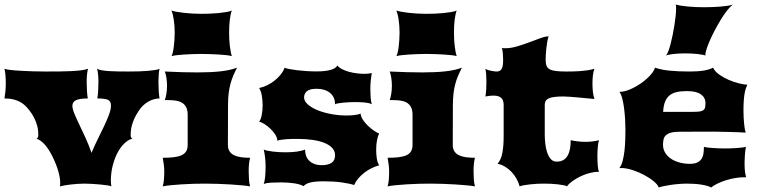

<svg xmlns="http://www.w3.org/2000/svg" viewBox="-34 -828 3385 853"><path d="M232.4 0Q232.9 -3.4 233.2 -8.1Q233.4 -12.7 233.4 -16.6Q233.4 -37.6 225.1 -66.9Q216.8 -96.2 200.2 -130.4Q183.1 -165.5 164.6 -186Q146 -206.5 127.9 -211.9Q136.2 -214.8 136.2 -227.5Q136.2 -233.9 135.5 -244.9Q134.8 -255.9 130.9 -270.3Q127 -284.7 119.1 -301.8Q111.3 -318.8 96.7 -337.4Q88.4 -348.1 78.9 -357.7Q69.3 -367.2 56.4 -374.5Q43.5 -381.8 26.4 -386.2Q9.3 -390.6 -14.2 -390.6Q-11.7 -404.8 -10 -421.6Q-8.3 -438.5 -8.3 -459Q-8.3 -477.1 -9.8 -493.9Q-11.2 -510.7 -14.2 -522.5Q-6.8 -519.5 11.5 -517.3Q29.8 -515.1 55.2 -513.7Q80.6 -512.2 109.9 -511.2Q139.2 -510.3 168.5 -510.3Q199.7 -510.3 228.5 -510.5Q257.3 -510.7 282 -512Q306.6 -513.2 325.9 -515.6Q345.2 -518.1 356.9 -522.5Q354 -510.3 352.5 -496.1Q351.1 -481.9 351.1 -463.9Q351.1 -443.4 352.3 -424.1Q353.5 -404.8 356 -390.6Q319.3 -390.6 303.5 -382.8Q287.6 -375 287.6 -357.9Q287.6 -344.7 296.4 -323.2Q305.2 -301.8 318.4 -274.4Q331.5 -247.1 346.2 -215.1Q360.8 -183.1 372.6 -148.9Q385.3 -179.7 400.4 -210Q415.5 -240.2 428.5 -267.6Q441.4 -294.9 450.2 -318.4Q459 -341.8 459 -359.4Q459 -378.9 444.8 -384.8Q430.7 -390.6 398.4 -390.6Q400.9 -404.8 402.1 -424.1Q403.3 -443.4 403.3 -463.9Q403.3 -499 397.5 -522.5Q403.8 -518.1 418.7 -515.6Q433.6 -513.2 453.1 -512Q472.7 -510.7 494.9 -510.5Q517.1 -510.3 538.6 -510.3Q562.5 -510.3 585 -511Q607.4 -511.7 625.7 -513.4Q644 -515.1 657 -517.3Q669.9 -519.5 674.8 -522.5Q672.4 -512.7 671.1 -497.1Q669.9 -481.4 669.9 -463.9Q669.9 -443.4 671.1 -424.1Q672.4 -404.8 674.8 -390.6Q663.1 -390.6 650.4 -387.2Q637.7 -383.8 625.2 -376.7Q612.8 -369.6 601.3 -358.9Q589.8 -348.1 581.5 -334Q569.8 -316.9 562.7 -301Q555.7 -285.2 552 -271.2Q548.3 -257.3 547.4 -246.1Q546.4 -234.9 546.4 -227.5Q546.4 -214.8 554.7 -211.9Q536.6 -208 519.3 -191.7Q502 -175.3 488.5 -150.1Q475.1 -125 466.8 -92.5Q458.5 -60.1 458.5 -24.4Q458.5 -17.6 459.2 -11.5Q460 -5.4 460.9 0Q456.5 -2.4 442.4 -4.6Q428.2 -6.8 409.9 -8.5Q391.6 -10.3 372.6 -11.2Q353.5 -12.2 339.8 -12.2Q324.7 -12.2 308.8 -11Q293 -9.8 278.6 -8.1Q264.2 -6.3 252 -4.2Q239.7 -2 232.4 0Z M728 -578.6Q731 -584 733.6 -594.7Q736.3 -605.5 738 -619.6Q739.7 -633.8 741 -650.1Q742.2 -666.5 742.2 -683.6Q742.2 -699.2 741 -714.1Q739.7 -729 737.8 -741.9Q735.8 -754.9 733.2 -765.1Q730.5 -775.4 727.5 -781.2Q736.3 -778.3 750.7 -775.6Q765.1 -772.9 783 -771Q800.8 -769 820.6 -767.8Q840.3 -766.6 859.4 -766.6Q877 -766.6 897.7 -767.3Q918.5 -768.1 937.7 -770Q957 -772 972.7 -774.7Q988.3 -777.3 996.1 -781.2Q993.2 -774.9 991 -764.6Q988.8 -754.4 987.1 -741.5Q985.4 -728.5 984.6 -713.6Q983.9 -698.7 983.9 -683.6Q983.9 -668 984.6 -652.8Q985.4 -637.7 987.1 -623.8Q988.8 -609.9 991 -598.1Q993.2 -586.4 996.1 -578.6Q988.3 -581.1 973.4 -582.8Q958.5 -584.5 939.7 -585.7Q920.9 -586.9 900.4 -587.6Q879.9 -588.4 860.8 -588.4Q841.8 -588.4 821.8 -587.6Q801.8 -586.9 783.4 -585.7Q765.1 -584.5 750.5 -582.8Q735.8 -581.1 728 -578.6ZM689 0Q692.9 -12.7 694.3 -30.3Q695.8 -47.9 695.8 -64.9Q695.8 -80.6 693.8 -96.2Q691.9 -111.8 689 -127Q716.3 -127 737.1 -129.4Q757.8 -131.8 771.7 -137.9Q785.6 -144 792.7 -155.3Q799.8 -166.5 799.8 -184.1V-319.8Q799.3 -340.8 792.2 -353.3Q785.2 -365.7 773.4 -372.3Q761.7 -378.9 746.3 -381.1Q731 -383.3 713.9 -383.3H698.2Q702.1 -393.1 705.1 -410.4Q708 -427.7 708 -446.8Q708 -465.3 705.3 -482.7Q702.6 -500 698.2 -510.3Q739.7 -508.3 775.6 -507.3Q811.5 -506.3 843.3 -506.3Q902.3 -506.3 945.3 -511Q988.3 -515.6 1019 -527.3Q1009.3 -508.3 1002 -491Q994.6 -473.6 989.5 -454.3Q984.4 -435.1 981.7 -412.1Q979 -389.2 979 -359.4L978.5 -184.1Q978.5 -166.5 986.1 -155.3Q993.7 -144 1006.8 -137.9Q1020 -131.8 1038.1 -129.4Q1056.2 -127 1077.1 -127Q1074.2 -116.7 1072.5 -101.6Q1070.8 -86.4 1070.8 -69.3Q1070.8 -50.8 1072 -32Q1073.2 -13.2 1077.1 0Q1064 -2.4 1041 -4.6Q1018.1 -6.8 991 -8.5Q963.9 -10.3 934.3 -11.2Q904.8 -12.2 878.4 -12.2Q855 -12.2 827.4 -11.5Q799.8 -10.7 773.2 -9Q746.6 -7.3 724.1 -5.1Q701.7 -2.9 689 0Z M1137.7 -10.7Q1141.6 -21 1143.8 -41.7Q1146 -62.5 1146 -87.9Q1146 -108.4 1143.6 -129.4Q1141.1 -150.4 1137.7 -163.6Q1143.6 -160.6 1154.5 -158.4Q1165.5 -156.2 1179 -154.5Q1192.4 -152.8 1207.3 -152.1Q1222.2 -151.4 1235.8 -151.4Q1262.2 -151.4 1284.9 -154.5Q1307.6 -157.7 1321.3 -163.6Q1321.3 -149.4 1325.4 -137Q1329.6 -124.5 1338.6 -115Q1347.7 -105.5 1362.1 -99.9Q1376.5 -94.2 1396.5 -94.2Q1422.9 -94.2 1438.7 -104.5Q1454.6 -114.7 1454.6 -138.2Q1454.6 -156.7 1442.1 -170.4Q1429.7 -184.1 1407.5 -193.1Q1385.3 -202.1 1354.5 -206.5Q1323.7 -210.9 1287.6 -210.9Q1276.4 -210.9 1262.9 -210.7Q1249.5 -210.4 1236.8 -209.5Q1224.1 -208.5 1213.6 -206.8Q1203.1 -205.1 1198.2 -202.6Q1198.2 -215.3 1189.2 -229.5Q1180.2 -243.7 1167.5 -255.9Q1154.8 -268.1 1140.9 -276.9Q1127 -285.6 1117.2 -287.6Q1121.1 -292 1124 -299.8Q1127 -307.6 1128.9 -317.6Q1130.9 -327.6 1131.8 -338.6Q1132.8 -349.6 1132.8 -359.9Q1132.8 -381.8 1129.2 -403.1Q1125.5 -424.3 1117.2 -437Q1134.8 -440.4 1152.3 -449Q1169.9 -457.5 1185.3 -469.5Q1200.7 -481.4 1212.6 -496.3Q1224.6 -511.2 1230.5 -527.3Q1235.4 -524.4 1250 -521.5Q1264.6 -518.6 1284.7 -516.1Q1304.7 -513.7 1327.6 -512.2Q1350.6 -510.7 1372.1 -510.7Q1411.6 -510.7 1435.1 -517.6Q1458.5 -524.4 1464.8 -537.1Q1471.7 -527.8 1485.6 -520.8Q1499.5 -513.7 1516.4 -509Q1533.2 -504.4 1551.3 -502.2Q1569.3 -500 1585.4 -500Q1595.2 -500 1603.3 -501Q1611.3 -502 1617.7 -503.4Q1616.2 -493.2 1615 -484.6Q1613.8 -476.1 1613 -468Q1612.3 -460 1611.8 -451.7Q1611.3 -443.4 1611.3 -433.6Q1611.3 -415 1612.5 -397Q1613.8 -378.9 1617.7 -364.7Q1609.4 -370.1 1589.6 -372.3Q1569.8 -374.5 1544.9 -374.5Q1531.2 -374.5 1516.8 -373.8Q1502.4 -373 1490 -371.8Q1477.5 -370.6 1468 -368.9Q1458.5 -367.2 1454.6 -364.7Q1454.6 -397 1432.1 -415.3Q1409.7 -433.6 1372.6 -433.6Q1341.8 -433.6 1329.3 -422.6Q1316.9 -411.6 1316.9 -395Q1316.9 -378.9 1333.3 -364.3Q1349.6 -349.6 1376.5 -338.6Q1403.3 -327.6 1437 -321.3Q1470.7 -314.9 1505.9 -314.9Q1514.6 -314.9 1523.7 -315.4Q1532.7 -315.9 1541 -316.9Q1549.3 -317.9 1556.4 -319.6Q1563.5 -321.3 1567.9 -323.7Q1569.3 -309.1 1578.9 -294.9Q1588.4 -280.8 1601.3 -268.6Q1614.3 -256.3 1627.7 -247.3Q1641.1 -238.3 1650.9 -234.4Q1644.5 -224.6 1640.9 -204.8Q1637.2 -185.1 1637.2 -162.6Q1637.2 -142.1 1640.1 -123.3Q1643.1 -104.5 1650.9 -93.8Q1633.3 -88.9 1616.5 -80.6Q1599.6 -72.3 1585 -61Q1570.3 -49.8 1558.3 -35.9Q1546.4 -22 1539.1 -5.9Q1519.5 -12.7 1484.4 -17.6Q1449.2 -22.5 1403.3 -22.5Q1382.8 -22.5 1368.2 -21Q1353.5 -19.5 1343.3 -16.8Q1333 -14.2 1326.2 -10.3Q1319.3 -6.3 1314.9 -1Q1307.6 -5.4 1296.6 -8.5Q1285.6 -11.7 1272.2 -13.7Q1258.8 -15.6 1244.4 -16.6Q1230 -17.6 1216.3 -17.6Q1191.4 -17.6 1170.9 -16.6Q1150.4 -15.6 1137.7 -10.7Z M1727.1 -578.6Q1730 -584 1732.7 -594.7Q1735.4 -605.5 1737.1 -619.6Q1738.8 -633.8 1740 -650.1Q1741.2 -666.5 1741.2 -683.6Q1741.2 -699.2 1740 -714.1Q1738.8 -729 1736.8 -741.9Q1734.9 -754.9 1732.2 -765.1Q1729.5 -775.4 1726.6 -781.2Q1735.4 -778.3 1749.8 -775.6Q1764.2 -772.9 1782 -771Q1799.8 -769 1819.6 -767.8Q1839.4 -766.6 1858.4 -766.6Q1876 -766.6 1896.7 -767.3Q1917.5 -768.1 1936.8 -770Q1956.1 -772 1971.7 -774.7Q1987.3 -777.3 1995.1 -781.2Q1992.2 -774.9 1990 -764.6Q1987.8 -754.4 1986.1 -741.5Q1984.4 -728.5 1983.6 -713.6Q1982.9 -698.7 1982.9 -683.6Q1982.9 -668 1983.6 -652.8Q1984.4 -637.7 1986.1 -623.8Q1987.8 -609.9 1990 -598.1Q1992.2 -586.4 1995.1 -578.6Q1987.3 -581.1 1972.4 -582.8Q1957.5 -584.5 1938.7 -585.7Q1919.9 -586.9 1899.4 -587.6Q1878.9 -588.4 1859.9 -588.4Q1840.8 -588.4 1820.8 -587.6Q1800.8 -586.9 1782.5 -585.7Q1764.2 -584.5 1749.5 -582.8Q1734.9 -581.1 1727.1 -578.6ZM1688 0Q1691.9 -12.7 1693.4 -30.3Q1694.8 -47.9 1694.8 -64.9Q1694.8 -80.6 1692.9 -96.2Q1690.9 -111.8 1688 -127Q1715.3 -127 1736.1 -129.4Q1756.8 -131.8 1770.8 -137.9Q1784.7 -144 1791.7 -155.3Q1798.8 -166.5 1798.8 -184.1V-319.8Q1798.3 -340.8 1791.3 -353.3Q1784.2 -365.7 1772.5 -372.3Q1760.7 -378.9 1745.4 -381.1Q1730 -383.3 1712.9 -383.3H1697.3Q1701.2 -393.1 1704.1 -410.4Q1707 -427.7 1707 -446.8Q1707 -465.3 1704.3 -482.7Q1701.7 -500 1697.3 -510.3Q1738.8 -508.3 1774.7 -507.3Q1810.5 -506.3 1842.3 -506.3Q1901.4 -506.3 1944.3 -511Q1987.3 -515.6 2018.1 -527.3Q2008.3 -508.3 2001 -491Q1993.7 -473.6 1988.5 -454.3Q1983.4 -435.1 1980.7 -412.1Q1978 -389.2 1978 -359.4L1977.5 -184.1Q1977.5 -166.5 1985.1 -155.3Q1992.7 -144 2005.9 -137.9Q2019 -131.8 2037.1 -129.4Q2055.2 -127 2076.2 -127Q2073.2 -116.7 2071.5 -101.6Q2069.8 -86.4 2069.8 -69.3Q2069.8 -50.8 2071 -32Q2072.3 -13.2 2076.2 0Q2063 -2.4 2040 -4.6Q2017.1 -6.8 1990 -8.5Q1962.9 -10.3 1933.3 -11.2Q1903.8 -12.2 1877.4 -12.2Q1854 -12.2 1826.4 -11.5Q1798.8 -10.7 1772.2 -9Q1745.6 -7.3 1723.1 -5.1Q1700.7 -2.9 1688 0Z M2176.8 -100.6Q2192.9 -120.1 2198.2 -150.4Q2203.6 -180.7 2203.6 -223.1V-364.3Q2203.1 -373 2200.9 -380.1Q2198.7 -387.2 2193.6 -392.3Q2188.5 -397.5 2179.7 -400.4Q2170.9 -403.3 2157.7 -403.3Q2150.4 -403.3 2141.8 -402.3Q2133.3 -401.4 2122.6 -399.4Q2125 -413.6 2126 -430.2Q2127 -446.8 2127 -463.9Q2127 -479.5 2126 -494.6Q2125 -509.8 2122.6 -522.5Q2127.4 -519 2134.8 -516.8Q2142.1 -514.6 2149.4 -513.2Q2156.7 -511.7 2163.1 -511Q2169.4 -510.3 2172.9 -510.3Q2187 -510.3 2194.1 -521.2Q2201.2 -532.2 2201.2 -559.6Q2201.2 -564 2200.9 -571.8Q2200.7 -579.6 2200.2 -587.9Q2199.7 -596.2 2198.5 -603.5Q2197.3 -610.8 2195.3 -614.7Q2199.2 -613.8 2203.1 -613.8Q2207 -613.8 2211.4 -613.8Q2236.3 -613.8 2263.9 -622.1Q2291.5 -630.4 2317.6 -640.1Q2343.8 -649.9 2366.2 -658.2Q2388.7 -666.5 2403.3 -666.5Q2399.4 -654.8 2397 -640.6Q2394.5 -626.5 2393.1 -612.3Q2391.6 -598.1 2390.9 -584.7Q2390.1 -571.3 2390.1 -562Q2390.1 -545.9 2394 -535.9Q2397.9 -525.9 2408 -520.3Q2418 -514.6 2435.8 -512.5Q2453.6 -510.3 2481.4 -510.3Q2493.2 -510.3 2509 -510.5Q2524.9 -510.7 2542 -512Q2559.1 -513.2 2575.9 -515.6Q2592.8 -518.1 2606.9 -522.5Q2602.1 -509.8 2600.1 -492.7Q2598.1 -475.6 2598.1 -457.5Q2598.1 -437 2600.1 -419.4Q2602.1 -401.9 2606.9 -388.2Q2590.3 -389.6 2570.6 -391.6Q2550.8 -393.6 2531.2 -395.3Q2511.7 -397 2495.1 -398.2Q2478.5 -399.4 2468.3 -399.4Q2443.8 -399.4 2428 -397.2Q2412.1 -395 2402.8 -390.4Q2393.6 -385.7 2389.9 -378.7Q2386.2 -371.6 2386.2 -362.3V-231.4Q2386.2 -212.4 2388.4 -191.2Q2390.6 -169.9 2396.5 -151.9Q2402.3 -133.8 2412.6 -121.8Q2422.9 -109.9 2439 -109.9Q2456.5 -109.9 2468.5 -116.9Q2480.5 -124 2487.8 -136.7Q2495.1 -149.4 2498.3 -166.7Q2501.5 -184.1 2501.5 -205.1Q2512.2 -202.6 2530.3 -200.2Q2548.3 -197.8 2567.4 -197.8Q2585.9 -197.8 2602.3 -200.2Q2618.7 -202.6 2627.4 -205.1Q2623.5 -194.3 2621.8 -175Q2620.1 -155.8 2620.1 -133.8Q2620.1 -111.8 2621.6 -92.8Q2623 -73.7 2627.4 -64.5H2622.6Q2604.5 -64.5 2583.7 -58.8Q2563 -53.2 2543.9 -43.9Q2524.9 -34.7 2509 -23.2Q2493.2 -11.7 2484.9 0Q2481 -2.9 2470 -5.1Q2459 -7.3 2444.6 -9Q2430.2 -10.7 2414.1 -11.5Q2397.9 -12.2 2383.3 -12.2Q2368.7 -12.2 2352.8 -11.5Q2336.9 -10.7 2321.8 -9Q2306.6 -7.3 2294.2 -5.1Q2281.7 -2.9 2274.4 0Q2270 -17.1 2261 -33.4Q2252 -49.8 2239.3 -63.5Q2226.6 -77.1 2210.7 -86.9Q2194.8 -96.7 2176.8 -100.6Z M2717.3 -81.1Q2727.1 -92.8 2732.4 -113.8Q2737.8 -134.8 2740.5 -159.4Q2743.2 -184.1 2743.9 -209Q2744.6 -233.9 2744.6 -252.9Q2744.6 -272.9 2743.2 -298.3Q2741.7 -323.7 2738.5 -347.9Q2735.4 -372.1 2730.2 -391.6Q2725.1 -411.1 2717.8 -419.9Q2739.3 -419.9 2765.1 -430.9Q2791 -441.9 2814.2 -458.3Q2837.4 -474.6 2854.5 -493.2Q2871.6 -511.7 2876 -527.3Q2902.8 -518.1 2939.5 -514.2Q2976.1 -510.3 3030.3 -510.3Q3068.4 -510.3 3093.3 -514.6Q3118.2 -519 3133.8 -527.3Q3142.1 -510.3 3161.4 -496.6Q3180.7 -482.9 3203.4 -473.1Q3226.1 -463.4 3248.8 -457.8Q3271.5 -452.1 3286.1 -451.7Q3282.2 -443.4 3279.1 -433.6Q3275.9 -423.8 3273.7 -410.6Q3271.5 -397.5 3270.3 -379.6Q3269 -361.8 3269 -337.9Q3269 -321.3 3269.8 -305.7Q3270.5 -290 3272 -276.9Q3273.4 -263.7 3275.1 -253.7Q3276.9 -243.7 3278.8 -238.8Q3266.6 -239.7 3246.1 -240.5Q3225.6 -241.2 3201.2 -241.9Q3176.8 -242.7 3150.1 -242.9Q3123.5 -243.2 3099.6 -243.2Q3071.3 -243.2 3043.2 -242.9Q3015.1 -242.7 2985.4 -242.7Q2960.4 -242.7 2945.8 -238.3Q2931.2 -233.9 2923.6 -226.3Q2916 -218.8 2913.8 -208Q2911.6 -197.3 2911.6 -184.6Q2911.6 -165.5 2920.9 -149.9Q2930.2 -134.3 2946.3 -123.3Q2962.4 -112.3 2984.4 -106.2Q3006.3 -100.1 3031.2 -100.1Q3051.8 -100.1 3064 -106.2Q3076.2 -112.3 3082.8 -122.6Q3089.4 -132.8 3091.3 -146.5Q3093.3 -160.2 3093.3 -175.8Q3099.1 -173.8 3110.8 -172.4Q3122.6 -170.9 3136.2 -170.2Q3149.9 -169.4 3163.8 -168.9Q3177.7 -168.5 3188 -168.5Q3198.2 -168.5 3211.4 -168.9Q3224.6 -169.4 3237.5 -170.2Q3250.5 -170.9 3261.7 -172.4Q3272.9 -173.8 3279.8 -175.8Q3278.8 -170.4 3277.6 -161.4Q3276.4 -152.3 3275.6 -142.1Q3274.9 -131.8 3274.4 -121.6Q3273.9 -111.3 3273.9 -104.5Q3273.9 -80.6 3275.6 -66.2Q3277.3 -51.8 3281.2 -40.5H3272.5Q3252.4 -40.5 3231.4 -36.9Q3210.4 -33.2 3190.9 -27.1Q3171.4 -21 3154.3 -12.7Q3137.2 -4.4 3125 4.9Q3118.2 0.5 3106.2 -2.7Q3094.2 -5.9 3079.8 -8.1Q3065.4 -10.3 3049.6 -11.2Q3033.7 -12.2 3019 -12.2Q3001.5 -12.2 2982.4 -10.7Q2963.4 -9.3 2946 -6.6Q2928.7 -3.9 2914.6 -1Q2900.4 2 2892.6 4.9Q2888.2 -7.8 2869.9 -22.9Q2851.6 -38.1 2827.1 -51Q2802.7 -64 2775.4 -72.8Q2748 -81.5 2725.6 -81.5Q2723.1 -81.5 2721.2 -81.3Q2719.2 -81.1 2717.3 -81.1ZM3042 -331.1Q3061.5 -331.1 3073 -332.5Q3084.5 -334 3090.6 -338.4Q3096.7 -342.8 3098.4 -350.3Q3100.1 -357.9 3100.1 -370.6Q3100.1 -394 3080.1 -408.7Q3060.1 -423.3 3017.6 -423.3Q2991.2 -423.3 2972.2 -418.9Q2953.1 -414.6 2940.2 -403.8Q2927.2 -393.1 2920.4 -375.5Q2913.6 -357.9 2912.1 -331.1ZM2924.8 -581.1Q2929.7 -586.4 2935.1 -600.3Q2940.4 -614.3 2945.3 -632.8Q2950.2 -651.4 2954.6 -673.3Q2959 -695.3 2962.4 -716.8Q2965.8 -738.3 2967.8 -757.8Q2969.7 -777.3 2969.7 -791Q2969.7 -802.2 2968.3 -808.1Q2976.6 -805.2 2990.5 -803Q3004.4 -800.8 3021.2 -799.1Q3038.1 -797.4 3057.1 -796.6Q3076.2 -795.9 3094.7 -795.9Q3112.3 -795.9 3131.3 -796.6Q3150.4 -797.4 3168 -798.8Q3185.5 -800.3 3200 -802.5Q3214.4 -804.7 3222.2 -808.1Q3210 -798.8 3196 -781Q3182.1 -763.2 3168.7 -741.2Q3155.3 -719.2 3142.6 -695.3Q3129.9 -671.4 3120.4 -649.7Q3110.8 -627.9 3105.2 -610.6Q3099.6 -593.3 3099.6 -584.5Q3099.6 -582 3100.1 -581.1Q3096.2 -583 3087.2 -584.7Q3078.1 -586.4 3065.9 -587.9Q3053.7 -589.4 3039.1 -590.1Q3024.4 -590.8 3009.3 -590.8Q2994.6 -590.8 2981 -590.1Q2967.3 -589.4 2955.8 -587.9Q2944.3 -586.4 2936.3 -584.7Q2928.2 -583 2924.8 -581.1Z"/></svg>

Font: Arbutus
Style: Regular
Weight: 400
Designer: Karolina Lach
Foundry: Sorkin Type Co.
Version: Version 1.003